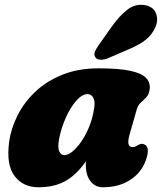

<svg xmlns="http://www.w3.org/2000/svg" viewBox="-20 -778 684 812"><path d="M528 -209Q513 -156 540 -156Q549 -156 554 -159Q559 -162 566.5 -166Q580 -173.5 593 -166Q603 -161 605 -145.2Q607 -129.5 597 -101Q578.5 -48 530.5 -17Q482.5 14 415 14Q383 14 363 -11.2Q343 -36.5 343 -80Q343 -88 343 -95.5Q304.5 -39.5 257.2 -12.8Q210 14 143 14Q78 14 42 -33Q6 -80 18.5 -176.5Q26 -233.5 53.8 -289Q81.5 -344.5 129 -389.8Q176.5 -435 243.8 -462Q311 -489 397 -489Q483 -489 531.2 -478.5Q579.5 -468 598 -448.2Q616.5 -428.5 613 -401Q610 -378.5 598.8 -366.5Q587.5 -354.5 575.5 -344Q563.5 -333.5 558 -314ZM230 -191Q223 -153 230.8 -137.5Q238.5 -122 251 -122Q273.5 -122 300.2 -149.8Q327 -177.5 349.2 -223.8Q371.5 -270 379 -326Q382.5 -351 374 -365.5Q365.5 -380 351 -380Q327 -380 302.2 -351.8Q277.5 -323.5 258.2 -280.2Q239 -237 230 -191ZM453 -666Q485 -711 518.8 -737.2Q552.5 -763.5 594 -756Q629 -749.5 639.8 -721.2Q650.5 -693 636.5 -661.5Q622.5 -631 597.2 -610.5Q572 -590 524.5 -569.5L436 -531.5Q420 -525 404.8 -525.5Q389.5 -526 383.5 -535.5Q376 -546.5 381.5 -559.8Q387 -573 398 -588Z"/></svg>

Font: Fraunces 9pt SuperSoft Black
Style: Italic
Weight: 900
Italic angle: -16°
Version: Version 1.000;[0bf87f6ff]